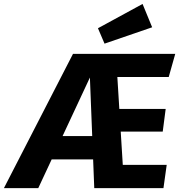

<svg xmlns="http://www.w3.org/2000/svg" viewBox="-79 -972 932 992"><path d="M298.1 -693.6H826.4L792.7 -574H527.3L555.4 -120.2H782.3L765.5 0H408L385.5 -571.4L118.7 0H-58.8ZM225 -268.9H409.3L410.8 -148.3H170.7ZM522 -409.1H777L761.8 -292.1H530ZM427.1 -826.1 657.6 -951.6 707.1 -831 461.1 -746.5Z"/></svg>

Font: Fira Sans Variable
Style: Italic
Weight: 397
Italic angle: -8°
Designer: Carrois Corporate & Edenspiekermann AG
Foundry: Carrois Corporate GbR & Edenspiekermann AG
Version: Version 4.202